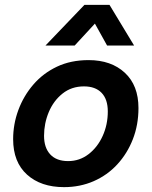

<svg xmlns="http://www.w3.org/2000/svg" viewBox="-20 -760 625 789"><path d="M344 -513Q437 -513 493 -461Q549 -409 549 -316Q549 -247 526 -188Q503 -129 462 -84.5Q421 -40 365 -15.5Q309 9 243 9Q148 9 91 -42.5Q34 -94 34 -188Q34 -250 55.5 -308Q77 -366 117 -412.5Q157 -459 214 -486Q271 -513 344 -513ZM260 -98Q307 -98 344 -126.5Q381 -155 402 -201.5Q423 -248 423 -302Q423 -352 397.5 -378.5Q372 -405 325 -405Q274 -405 237 -375.5Q200 -346 180.5 -299.5Q161 -253 161 -202Q161 -153 186.5 -125.5Q212 -98 260 -98ZM531 -573H420L370 -663L287 -573H167L327 -740H430Z"/></svg>

Font: Livvic SemiBold
Style: Italic
Weight: 600
Italic angle: -10°
Designer: Jacques Le Bailly, Baron von Fonthausen
Version: Version 1.001; ttfautohint (v1.8.2)